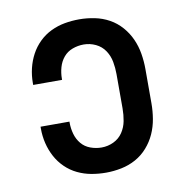

<svg xmlns="http://www.w3.org/2000/svg" viewBox="-66 -591 632 661"><g transform="rotate(-10 250.0 -260.0)"><path d="M253 8Q227 8 202 3.5Q177 -1 154 -12Q131 -23 112.5 -41Q94 -59 82 -81.5Q70 -104 64 -129Q58 -154 58 -180V-187H159V-183Q159 -163 164.5 -143.5Q170 -124 182.5 -109Q195 -94 214 -87Q233 -80 253 -80Q275 -80 295 -89.5Q315 -99 327 -117Q339 -135 343 -156.5Q347 -178 347 -200V-320Q347 -342 343 -363.5Q339 -385 327 -403Q315 -421 295 -430.5Q275 -440 253 -440Q233 -440 214 -433Q195 -426 182.5 -411Q170 -396 164.5 -376.5Q159 -357 159 -337V-333H58V-340Q58 -366 64 -391Q70 -416 82 -438.5Q94 -461 112.5 -479Q131 -497 154 -508Q177 -519 202 -523.5Q227 -528 253 -528Q280 -528 307 -522.5Q334 -517 357.5 -504Q381 -491 399 -470.5Q417 -450 428 -425.5Q439 -401 443.5 -374Q448 -347 448 -320V-200Q448 -173 443.5 -146Q439 -119 428 -94.5Q417 -70 399 -49.5Q381 -29 357.5 -16Q334 -3 307 2.5Q280 8 253 8Z"/></g></svg>

Font: Iosevka Term Semibold
Style: Regular
Weight: 600
Monospace: yes
Designer: Belleve Invis
Foundry: Belleve Invis
Version: Version 31.4.0